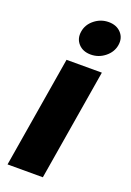

<svg xmlns="http://www.w3.org/2000/svg" viewBox="-147 -814 591 868"><g transform="rotate(20 148.5 -380.5)"><path d="M8.8 0 97.7 -535.6H267.6L178.7 0ZM191.9 -595.2Q153.8 -595.2 132.1 -619.1Q110.4 -643.1 116.2 -678.2Q121.6 -713.4 151.6 -737.3Q181.6 -761.2 219.2 -761.2Q257.3 -761.2 279.3 -737.3Q301.3 -713.4 295.4 -678.2Q289.6 -643.1 259.5 -619.1Q229.5 -595.2 191.9 -595.2Z"/></g></svg>

Font: Inter 20pt ExtraBold
Style: Italic
Weight: 800
Italic angle: -9.3988°
Version: Version 4.001;git-66647c0bb